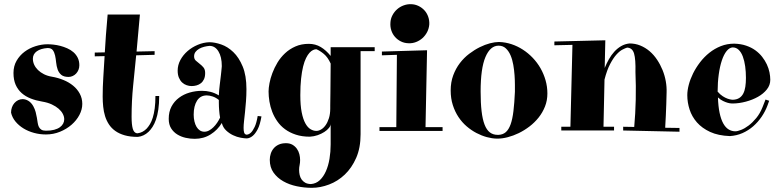

<svg xmlns="http://www.w3.org/2000/svg" viewBox="-20 -629 3760 924"><path d="M201.2 18.1Q171.4 18.1 143.6 10.5Q115.7 2.9 93 -11Q70.3 -24.9 54.4 -44.2Q38.6 -63.5 33.2 -86.9Q33.2 -100.6 37.4 -112.3Q41.5 -124 49.1 -132.8Q56.6 -141.6 66.9 -146.7Q77.1 -151.9 88.9 -151.9Q103 -151.9 116.7 -143.6Q130.4 -135.3 140.1 -118.2Q147.9 -104 151.6 -89.8Q155.3 -75.7 157.5 -62.5Q159.7 -49.3 161.4 -37.8Q163.1 -26.4 167.2 -18.1Q171.4 -9.8 179.2 -4.9Q187 0 201.2 0Q224.1 0 240.7 -4.4Q257.3 -8.8 268.1 -16.6Q278.8 -24.4 283.9 -34.2Q289.1 -43.9 289.1 -55.2Q289.1 -67.9 282.2 -81.1Q275.4 -94.2 262.2 -105.7Q249 -117.2 229.2 -126.5Q209.5 -135.7 183.1 -140.1Q153.3 -145 128.2 -154.8Q103 -164.6 84.5 -180.9Q65.9 -197.3 55.4 -220.9Q44.9 -244.6 44.9 -277.8Q44.9 -311 59.8 -336.7Q74.7 -362.3 98.1 -379.9Q121.6 -397.5 150.9 -406.7Q180.2 -416 209 -416Q221.2 -416 237.3 -414.3Q253.4 -412.6 270.3 -408.2Q287.1 -403.8 303.7 -396.5Q320.3 -389.2 333.3 -377.9Q346.2 -366.7 354 -351.1Q361.8 -335.4 361.8 -314.9Q361.8 -303.2 357.7 -293Q353.5 -282.7 346.4 -275.1Q339.4 -267.6 329.8 -263.2Q320.3 -258.8 310.1 -258.8Q286.6 -258.8 274.7 -269Q262.7 -279.3 257.3 -294.9Q252 -310.5 250.2 -328.4Q248.5 -346.2 245.1 -361.8Q241.7 -377.4 234.1 -387.7Q226.6 -397.9 209 -397.9Q175.8 -395.5 157 -382.1Q138.2 -368.7 138.2 -346.2Q138.2 -331.5 144.5 -317.6Q150.9 -303.7 162.8 -292Q174.8 -280.3 191.9 -271.7Q209 -263.2 230 -259.8Q258.8 -254.9 285.2 -244.1Q311.5 -233.4 331.8 -216.8Q352.1 -200.2 364 -178Q376 -155.8 376 -128.9Q376 -102.1 362.1 -75.7Q348.1 -49.3 324.2 -28.6Q300.3 -7.8 268.6 5.1Q236.8 18.1 201.2 18.1Z M436 -376 484.4 -377Q486.8 -414.6 489.7 -459.2Q492.7 -503.9 498 -559.1H653.3L637.2 -380.9L724.1 -382.8V-365.2L635.3 -362.8Q628.4 -290.5 620.8 -217.3Q613.3 -144 613.3 -66.9Q613.3 -29.3 618.9 -9.8Q624.5 9.8 638.2 12.2H643.1Q667 9.3 686 -10.3Q693.8 -18.6 701.7 -31.5Q709.5 -44.4 715.3 -63.2Q721.2 -82 724.6 -107.7Q728 -133.3 728 -167H746.1Q746.1 -129.9 741.9 -101.8Q737.8 -73.7 730.5 -53Q723.1 -32.2 713.9 -18.1Q704.6 -3.9 694.8 5.4Q671.9 26.9 643.1 29.8Q606.9 29.8 580.3 22.2Q553.7 14.6 534.9 1.2Q516.1 -12.2 504.2 -30.5Q492.2 -48.8 485.6 -70.3Q479 -91.8 476.6 -115.7Q474.1 -139.6 474.1 -164.1Q474.1 -209.5 477.1 -256.3Q480 -303.2 483.4 -358.9L436 -357.9Z M1168 19Q1178.7 18.1 1188.5 8.3Q1196.8 0 1205.6 -18.3Q1214.4 -36.6 1220.2 -70.8L1238.3 -68.8Q1231.4 -28.3 1220 -6.8Q1208.5 14.6 1196.8 24.4Q1183.1 36.1 1168 37.1Q1156.2 37.1 1137.9 33.7Q1119.6 30.3 1101.6 21.7Q1083.5 13.2 1068.4 -1Q1053.2 -15.1 1047.4 -37.1Q1027.3 -3.4 993.7 17.8Q960 39.1 917 39.1Q895.5 39.1 873.5 34.2Q851.6 29.3 833.3 18.1Q814.9 6.8 803.5 -11.5Q792 -29.8 792 -57.1Q792 -91.3 805.4 -116.5Q818.8 -141.6 841.3 -158.4Q863.8 -175.3 892.6 -183.6Q921.4 -191.9 952.1 -191.9Q973.1 -191.9 992.9 -187Q1012.7 -182.1 1033.2 -169.9Q1034.2 -194.8 1037.4 -219.7Q1040.5 -244.6 1043 -266.1Q1044.4 -278.8 1045.2 -286.6Q1045.9 -294.4 1046.4 -299.3Q1046.9 -304.2 1047.1 -306.6Q1047.4 -309.1 1047.4 -311Q1047.4 -355.5 1031.2 -381.8Q1015.1 -408.2 988.3 -408.2Q975.6 -407.2 962.4 -403.8Q949.2 -400.4 938.5 -394.3Q927.7 -388.2 920.9 -379.2Q914.1 -370.1 914.1 -357.9Q914.1 -344.7 922.4 -337.2Q930.7 -329.6 940.7 -322Q950.7 -314.5 959 -304.7Q967.3 -294.9 967.3 -277.8Q967.3 -259.8 961.7 -247.8Q956.1 -235.8 946.8 -228.5Q937.5 -221.2 925.8 -218Q914.1 -214.8 902.3 -214.8Q890.1 -214.8 878.2 -219Q866.2 -223.1 856.7 -231.9Q847.2 -240.7 841.1 -254.9Q835 -269 835 -289.1Q835 -315.9 848.1 -340.3Q861.3 -364.7 882.8 -383.3Q904.3 -401.9 931.6 -413.3Q959 -424.8 987.3 -425.8Q1013.7 -425.8 1044.7 -415Q1075.7 -404.3 1102.8 -378.4Q1129.9 -352.5 1147.9 -309.1Q1166 -265.6 1166 -200.2Q1166 -169.4 1163.8 -141.6Q1161.6 -113.8 1159.2 -90.1Q1156.7 -66.4 1154.5 -46.9Q1152.3 -27.3 1152.3 -13.2Q1152.3 1 1155 9.3Q1157.7 17.6 1166 19ZM1039.1 -63Q1036.1 -79.6 1034.7 -97.9Q1033.2 -116.2 1033.2 -134.8V-147.9Q1019.5 -159.2 1003.7 -164.6Q987.8 -169.9 975.1 -169.9Q944.3 -169.9 928.2 -144.5Q912.1 -119.1 912.1 -77.1Q912.1 -59.6 915.8 -44.4Q919.4 -29.3 926 -18.3Q932.6 -7.3 942.1 -1.2Q951.7 4.9 963.4 4.9Q975.1 4.9 986.1 -1Q997.1 -6.8 1006.8 -16.4Q1016.6 -25.9 1024.9 -38.1Q1033.2 -50.3 1039.1 -63Z M1466.3 -418Q1498 -418 1523.7 -402.6Q1549.3 -387.2 1571.3 -359.9V-401.9H1783.2V-382.8H1715.3V17.1Q1715.3 82.5 1694.1 130.9Q1672.9 179.2 1639.2 211.2Q1605.5 243.2 1563.5 259Q1521.5 274.9 1480.5 274.9Q1444.3 274.9 1408.2 267.3Q1372.1 259.8 1343.3 243.4Q1314.5 227.1 1296.4 201.7Q1278.3 176.3 1278.3 140.1Q1278.3 125 1283 110.6Q1287.6 96.2 1297.1 85Q1306.6 73.7 1321.3 66.9Q1335.9 60.1 1356.4 60.1Q1374.5 60.1 1387.5 67.6Q1400.4 75.2 1408.7 86.9Q1417 98.6 1420.7 113Q1424.3 127.4 1424.3 141.1Q1424.3 153.8 1421.9 165.3Q1419.4 176.8 1419.4 188Q1419.4 200.7 1422.1 212.9Q1424.8 225.1 1431.4 234.6Q1438 244.1 1448.7 250.2Q1459.5 256.3 1476.1 256.8Q1501 254.9 1518.8 238.3Q1536.6 221.7 1548.3 195.3Q1560.1 168.9 1565.7 135.3Q1571.3 101.6 1571.3 65.9V-32.2Q1571.3 -23.4 1563 -13.2Q1554.7 -2.9 1540.8 6.1Q1526.9 15.1 1508.8 21.5Q1490.7 27.8 1471.2 28.8Q1433.1 28.8 1403.6 19Q1374 9.3 1351.8 -7.1Q1329.6 -23.4 1314.5 -45.2Q1299.3 -66.9 1290 -91.1Q1280.8 -115.2 1276.6 -140.6Q1272.5 -166 1272.5 -189Q1272.5 -205.1 1276.9 -228.5Q1281.2 -252 1290.8 -277.3Q1300.3 -302.7 1315.4 -327.9Q1330.6 -353 1352.1 -373Q1373.5 -393.1 1401.9 -405.5Q1430.2 -418 1466.3 -418ZM1571.3 -323.2Q1557.6 -353.5 1538.6 -369.4Q1519.5 -385.3 1502.4 -392.1Q1495.1 -392.1 1486.6 -388.2Q1478 -384.3 1469.5 -375Q1460.9 -365.7 1452.9 -349.6Q1444.8 -333.5 1438.7 -308.8Q1432.6 -284.2 1429 -250.2Q1425.3 -216.3 1425.3 -170.9Q1425.3 -121.6 1431.9 -88.4Q1438.5 -55.2 1449.5 -35.4Q1460.4 -15.6 1474.4 -7.3Q1488.3 1 1502.4 1Q1513.7 1 1525.4 -5.9Q1537.1 -12.7 1546.9 -26.4Q1556.6 -40 1563 -60.3Q1569.3 -80.6 1569.3 -106.9Q1569.3 -108.9 1569.3 -111.8Q1569.3 -114.7 1569.3 -122.1Q1569.3 -129.4 1569.6 -143.1Q1569.8 -156.7 1570.1 -180.2Q1570.3 -203.6 1570.6 -238.5Q1570.8 -273.4 1571.3 -323.2Z M1817.9 -380.9 2035.2 -387.2 2027.8 -17.1H2109.9V1H1806.2V-17.1H1887.2L1890.1 -365.2L1817.9 -362.8ZM2045.9 -511.2Q2044.4 -492.2 2035.9 -475.3Q2027.3 -458.5 2013.7 -446Q2000 -433.6 1982.4 -426.8Q1964.8 -419.9 1945.8 -420.9Q1925.8 -421.4 1909.2 -429.7Q1892.6 -438 1880.9 -451.4Q1869.1 -464.8 1863.3 -482.4Q1857.4 -500 1858.9 -520Q1859.9 -539.1 1868.7 -555.7Q1877.4 -572.3 1890.9 -584.2Q1904.3 -596.2 1921.9 -602.8Q1939.5 -609.4 1958 -608.9Q1977.5 -608.4 1994.1 -600.3Q2010.7 -592.3 2022.7 -579.1Q2034.7 -565.9 2040.8 -548.3Q2046.9 -530.8 2045.9 -511.2Z M2614.3 -179.2Q2614.3 -145.5 2602.8 -116.5Q2591.3 -87.4 2572 -63.2Q2552.7 -39.1 2528.1 -20.3Q2503.4 -1.5 2476.8 11.5Q2450.2 24.4 2423.8 31.2Q2397.5 38.1 2375 38.1H2370.1Q2347.7 37.6 2322.5 30.8Q2297.4 23.9 2272.7 11Q2248 -2 2225.8 -21Q2203.6 -40 2186.5 -65.7Q2169.4 -91.3 2159.2 -123.3Q2148.9 -155.3 2148.9 -193.8Q2148.9 -233.4 2161.1 -266.4Q2173.3 -299.3 2193.1 -325.2Q2212.9 -351.1 2238 -370.1Q2263.2 -389.2 2288.8 -401.9Q2314.5 -414.6 2338.1 -420.7Q2361.8 -426.8 2379.4 -426.8H2383.3Q2413.1 -425.8 2441.9 -416.3Q2470.7 -406.7 2496.3 -390.1Q2522 -373.5 2543.7 -350.8Q2565.4 -328.1 2581.1 -300.8Q2596.7 -273.4 2605.5 -242.7Q2614.3 -211.9 2614.3 -179.2ZM2458 -187Q2458 -199.2 2458 -220.7Q2458 -242.2 2456.3 -266.8Q2454.6 -291.5 2450.2 -316.9Q2445.8 -342.3 2437 -362.8Q2428.2 -383.3 2414.3 -396.2Q2400.4 -409.2 2379.4 -409.2Q2339.4 -409.2 2316.2 -354.5Q2293 -299.8 2293 -189Q2293 -133.8 2297.6 -94.2Q2302.2 -54.7 2312 -29.3Q2321.8 -3.9 2337.4 8.1Q2353 20 2375 20H2379.4Q2400.4 19 2414.3 6.8Q2428.2 -5.4 2437.3 -30.5Q2446.3 -55.7 2450.9 -94.2Q2455.6 -132.8 2458 -187Z M2647.9 -429.2 2893.1 -435.1 2890.1 -301.8Q2898.9 -323.7 2910.4 -344Q2921.9 -364.3 2936.5 -380.4Q2951.2 -396.5 2969.2 -407Q2987.3 -417.5 3009.3 -419.9Q3037.1 -419.9 3061.5 -409.9Q3085.9 -399.9 3106.2 -382.6Q3126.5 -365.2 3142.1 -341.8Q3157.7 -318.4 3168.5 -292Q3179.2 -265.6 3184.1 -238Q3189 -210.4 3188 -184.1Q3187.5 -156.7 3186.5 -127.9Q3185.5 -103 3184.3 -73Q3183.1 -43 3181.2 -14.2L3250 -13.2V4.9L2979 -1V-19L3032.2 -18.1Q3043.9 -148.4 3038.1 -282.2Q3039.6 -343.3 3031.5 -371.1Q3023.4 -398.9 2998 -399.9Q2989.7 -397.5 2976.1 -390.6Q2962.4 -383.8 2947 -366.9Q2931.6 -350.1 2916.3 -321Q2900.9 -292 2889.2 -246.1L2884.3 -19H2935.1V-1H2681.2V-19H2725.1L2734.9 -413.1L2647.9 -411.1Z M3687 -245.1Q3687 -219.2 3670.4 -198.5Q3653.8 -177.7 3627.7 -163.1Q3601.6 -148.4 3569.6 -139.9Q3537.6 -131.3 3506.8 -130.9Q3504.9 -130.9 3498 -131.3Q3491.2 -131.8 3481.4 -134.5Q3471.7 -137.2 3459.5 -143.1Q3447.3 -148.9 3435.1 -160.2Q3436.5 -116.7 3443.1 -85.7Q3449.7 -54.7 3460.7 -34.9Q3471.7 -15.1 3486.6 -6.1Q3501.5 2.9 3519 2.9Q3529.3 2.9 3546.6 -3.9Q3564 -10.7 3582.8 -24.9Q3601.6 -39.1 3619.6 -61Q3637.7 -83 3649.9 -113.8L3664.1 -149.9L3681.6 -144L3673.8 -122.1Q3663.1 -93.3 3645.5 -67.4Q3627.9 -41.5 3604.7 -21.2Q3581.5 -1 3553.2 11.5Q3524.9 23.9 3492.7 25.9Q3436.5 23.9 3397.5 5.9Q3358.4 -12.2 3334 -40Q3309.6 -67.9 3298.6 -102.1Q3287.6 -136.2 3287.6 -170.9Q3287.6 -193.8 3294.7 -220.9Q3301.8 -248 3315.4 -275.6Q3329.1 -303.2 3348.9 -329.1Q3368.7 -355 3393.8 -375Q3418.9 -395 3449 -407Q3479 -418.9 3513.7 -418.9Q3545.4 -418 3570.6 -409.4Q3595.7 -400.9 3615 -387Q3634.3 -373 3647.9 -355.5Q3661.6 -337.9 3670.4 -319.1Q3679.2 -300.3 3683.1 -281Q3687 -261.7 3687 -245.1ZM3505.9 -400.9Q3490.2 -399.9 3476.8 -383.3Q3463.4 -366.7 3453.9 -338.1Q3444.3 -309.6 3439 -271Q3433.6 -232.4 3433.6 -188Q3445.8 -173.8 3458 -166Q3470.2 -158.2 3480.5 -154.5Q3490.7 -150.9 3497.6 -149.9Q3504.4 -148.9 3505.9 -148.9Q3524.9 -149.4 3537.4 -157.2Q3549.8 -165 3556.9 -178.7Q3564 -192.4 3566.9 -211.4Q3569.8 -230.5 3569.8 -253.9Q3569.8 -283.2 3566.2 -309.8Q3562.5 -336.4 3554.9 -356.7Q3547.4 -377 3535.2 -388.9Q3522.9 -400.9 3505.9 -400.9Z"/></svg>

Font: Purple Purse
Style: Regular
Weight: 400
Designer: Astigmatic (AOETI)
Foundry: Astigmatic (AOETI)
Version: Version 1.000